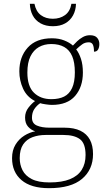

<svg xmlns="http://www.w3.org/2000/svg" viewBox="-20 -743 556 1003"><path d="M236 240Q142 240 92.5 198Q43 156 43 83Q43 42 61 12.5Q79 -17 107 -34.5Q135 -52 164 -57Q142 -64 126.5 -81.5Q111 -99 111 -129Q111 -158 128.5 -180.5Q146 -203 163 -215Q120 -237 100.5 -280Q81 -323 81 -370Q81 -446 125 -494.5Q169 -543 251 -543Q287 -543 315 -532Q343 -521 361 -505Q370 -515 383 -527.5Q396 -540 413 -549.5Q430 -559 450 -559Q476 -559 487.5 -545.5Q499 -532 499 -513Q499 -496 492.5 -484.5Q486 -473 471 -473Q471 -498 465 -510Q459 -522 444 -522Q424 -522 409.5 -511.5Q395 -501 378 -485Q393 -466 403 -435.5Q413 -405 413 -364Q413 -289 372.5 -242Q332 -195 251 -195Q239 -195 218.5 -198Q198 -201 190 -204Q172 -192 159.5 -173.5Q147 -155 147 -128Q147 -98 173 -87Q199 -76 238 -76H317Q367 -76 400 -60Q433 -44 449.5 -13.5Q466 17 466 62Q466 143 408.5 191.5Q351 240 236 240ZM239 210Q304 210 345.5 193Q387 176 407 144Q427 112 427 67Q427 6 397.5 -16Q368 -38 311 -38H219Q181 -38 150 -26.5Q119 -15 101 11.5Q83 38 83 83Q83 117 97.5 146Q112 175 146 192.5Q180 210 239 210ZM248 -225Q288 -225 315 -238.5Q342 -252 356.5 -283Q371 -314 371 -365Q371 -417 357 -449.5Q343 -482 315.5 -497.5Q288 -513 248 -513Q211 -513 183 -497Q155 -481 139 -448.5Q123 -416 123 -364Q123 -292 157.5 -258.5Q192 -225 248 -225ZM256 -606Q219 -606 192 -621Q165 -636 151 -662.5Q137 -689 136 -723H160Q168 -683 193.5 -664Q219 -645 256 -645Q293 -645 319.5 -664Q346 -683 353 -723H377Q376 -689 361.5 -662.5Q347 -636 320.5 -621Q294 -606 256 -606Z"/></svg>

Font: Noto Serif Khmer ExtraLight
Style: Regular
Weight: 250
Version: Version 2.003